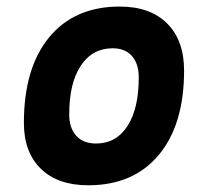

<svg xmlns="http://www.w3.org/2000/svg" viewBox="-20 -547 626 577"><path d="M245.1 9.8Q153.8 9.8 102.8 -39.8Q51.8 -89.4 51.8 -177.7Q51.8 -342.8 127.9 -435.1Q204.1 -527.3 339.8 -527.3Q431.2 -527.3 482.2 -476.6Q533.2 -425.8 533.2 -335Q533.2 -172.4 457 -81.3Q380.9 9.8 245.1 9.8ZM268.6 -115.7Q329.1 -115.7 363 -168.2Q397 -220.7 397 -314Q397 -355.5 376.5 -378.7Q356 -401.9 318.8 -401.9Q257.3 -401.9 222.7 -349.4Q188 -296.9 188 -203.6Q188 -162.1 209.2 -138.9Q230.5 -115.7 268.6 -115.7Z"/></svg>

Font: CaskaydiaCove NFP
Style: Bold Italic
Weight: 700
Italic angle: -10°
Designer: Aaron Bell
Foundry: Saja Typeworks
Version: Version 2111.001; VTT 6.35;Nerd Fonts 3.1.1